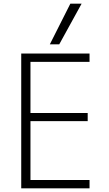

<svg xmlns="http://www.w3.org/2000/svg" viewBox="-20 -1020 590 1040"><path d="M95 0V-730H465V-685H145V-408H455V-364H145V-45H465V0ZM301 -780H250L361 -1000H422Z"/></svg>

Font: M PLUS Code Latin SemiExpanded Light
Style: Regular
Weight: 300
Width: 6
Designer: Coji Morishita
Foundry: UNDERFOREST DESIGN
Version: Version 1.002; ttfautohint (v1.8.3)